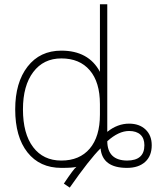

<svg xmlns="http://www.w3.org/2000/svg" viewBox="-20 -771 732 894"><path d="M479.5 -113.3Q480.5 -24.4 571.3 -23.4Q652.3 -23.4 652.3 -94.7Q652.3 -127 633.8 -144Q615.2 -161.1 581.1 -161.1Q532.2 -161.1 479.5 -113.3ZM50.8 -261.7Q50.8 -386.7 108.4 -460.9Q166 -535.2 265.6 -535.2Q392.6 -535.2 445.3 -436.5V-751H479.5V-157.2Q527.3 -195.3 581.1 -195.3Q628.9 -195.3 657.7 -168Q686.5 -140.6 686.5 -94.7Q686.5 -44.9 655.8 -17.1Q625 10.7 571.3 10.7Q457 10.7 448.2 -80.1Q397.5 -30.3 304.7 102.5L277.3 84Q324.2 13.7 335.9 5.9Q319.3 10.7 265.6 10.7Q165 10.7 107.9 -61.5Q50.8 -133.8 50.8 -261.7ZM86.9 -261.7Q86.9 -148.4 134.3 -85.9Q181.6 -23.4 265.6 -23.4Q350.6 -23.4 397.9 -79.1Q445.3 -134.8 445.3 -237.3V-286.1Q445.3 -388.7 397.9 -443.8Q350.6 -499 265.6 -499Q182.6 -499 134.8 -435.5Q86.9 -372.1 86.9 -261.7Z"/></svg>

Font: Gen Shin Gothic ExtraLight
Style: Regular
Weight: 100
Designer: [Source Han Sans]
Ryoko NISHIZUKA  (kana & ideographs); Paul D. Hunt (Latin, Greek & Cyrillic); Wenlong ZHANG  (bopomofo
Version: Version 1.002.20150607